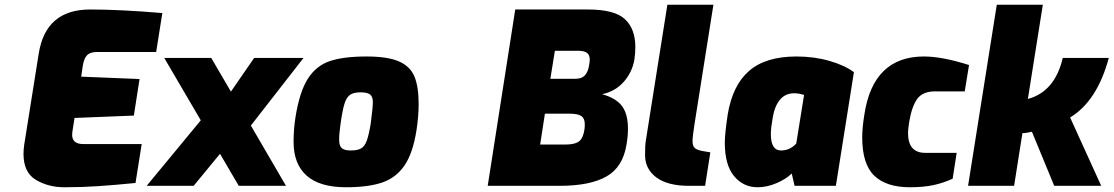

<svg xmlns="http://www.w3.org/2000/svg" viewBox="-20 -783 4692 809"><path d="M79 -135Q79 -152 82 -173L143 -556Q172 -743 360 -743Q487 -743 664 -728L638 -564H390Q360 -564 347 -550.5Q334 -537 329 -507L322 -460L568 -450L544 -296L294 -286L285 -228Q284 -223 284 -215Q284 -176 331 -176H577L551 -12Q459 -3 392.5 1.5Q326 6 251 6Q184 6 131.5 -25Q79 -56 79 -135Z M1037 -254 1185 0H986L907 -135L796 0H598L826 -276L672 -539H870L953 -397L1051 -539H1259Z M1217 -185Q1217 -239 1225 -289Q1242 -396 1277 -451Q1312 -506 1369.5 -525.5Q1427 -545 1524 -545Q1614 -545 1661.5 -524Q1709 -503 1726.5 -460Q1744 -417 1744 -344Q1744 -294 1735 -235Q1720 -138 1684.5 -86Q1649 -34 1590.5 -14Q1532 6 1438 6Q1327 6 1272 -43Q1217 -92 1217 -185ZM1542 -262Q1551 -330 1551 -353Q1551 -376 1539 -385Q1527 -394 1499 -394Q1470 -394 1455 -383.5Q1440 -373 1431.5 -346Q1423 -319 1415 -262Q1409 -222 1409 -194Q1409 -169 1420 -159Q1431 -149 1458 -149Q1487 -149 1502 -158Q1517 -167 1525.5 -190.5Q1534 -214 1542 -262Z M2151 -743H2457Q2570 -743 2613.5 -702Q2657 -661 2657 -585Q2657 -557 2653 -532Q2644 -479 2608.5 -438.5Q2573 -398 2517 -386Q2575 -370 2600.5 -336.5Q2626 -303 2626 -240Q2626 -210 2620 -175Q2605 -79 2535.5 -39.5Q2466 0 2338 0H2035ZM2403 -451Q2430 -451 2442.5 -463.5Q2455 -476 2460 -497Q2465 -520 2465 -531Q2465 -552 2453 -560.5Q2441 -569 2416 -569H2318L2299 -451ZM2363 -174Q2403 -174 2420.5 -188Q2438 -202 2443 -240Q2444 -247 2444 -260Q2444 -284 2429.5 -294Q2415 -304 2380 -304H2276L2256 -174Z M2698 -129Q2698 -171 2701 -189L2792 -763H2986L2906 -258Q2898 -206 2898 -189Q2898 -167 2908.5 -158.5Q2919 -150 2944 -146L2973 -141L2951 0H2883Q2793 0 2745.5 -35.5Q2698 -71 2698 -129Z M3034 -182Q3034 -218 3046 -299Q3066 -423 3136 -484Q3206 -545 3336 -545Q3410 -545 3474.5 -526.5Q3539 -508 3578 -479L3502 0H3328L3316 -52Q3293 -29 3252.5 -11.5Q3212 6 3172 6Q3112 6 3073 -41Q3034 -88 3034 -182ZM3335 -178 3368 -383Q3362 -385 3350.5 -387.5Q3339 -390 3327 -390Q3289 -390 3266.5 -363Q3244 -336 3236 -288Q3228 -243 3228 -218Q3228 -149 3271 -149Q3308 -149 3335 -178Z M3613 -204Q3613 -245 3622 -300Q3659 -545 3873 -545Q3950 -545 4063 -509L4045 -398H3920Q3868 -398 3845 -366.5Q3822 -335 3811 -270Q3806 -238 3806 -223Q3806 -139 3878 -139H4011L3994 -30Q3955 -12 3913 -3Q3871 6 3814 6Q3715 6 3664 -42.5Q3613 -91 3613 -204Z M4180 -763H4374L4311 -366Q4425 -397 4458 -539H4652Q4603 -357 4489 -288L4620 0H4422L4328 -228Q4304 -222 4288 -222L4253 0H4059Z"/></svg>

Font: Exo Black
Style: Italic
Weight: 900
Italic angle: -9°
Designer: Natanael Gama
Foundry: Natanael Gama
Version: Version 1.500; ttfautohint (v1.6)